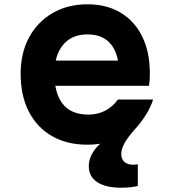

<svg xmlns="http://www.w3.org/2000/svg" viewBox="-20 -654 790 893"><path d="M207 -372H584L534 -311Q534 -400 497 -447Q460 -494 387 -494Q313 -494 273 -445Q233 -396 233 -311Q233 -220 272 -170.5Q311 -121 391 -121Q435 -121 470 -139.5Q505 -158 528 -191H692Q669 -125 625 -78Q581 -31 520 -6Q459 19 386 19Q292 19 222 -21Q152 -61 114 -135Q76 -209 76 -311Q76 -408 115.5 -480.5Q155 -553 225 -593.5Q295 -634 387 -634Q476 -634 541 -595Q606 -556 641.5 -484Q677 -412 677 -311Q677 -297 676 -282Q675 -267 673 -255H207ZM543 219Q471 219 432 193Q393 167 393 119Q393 81 418.5 45Q444 9 489 -15L692 -191Q683 -160 660.5 -123Q638 -86 606 -51Q577 -19 560.5 9.5Q544 38 544 63Q544 86 558.5 99Q573 112 598 112Q606 112 611.5 111.5Q617 111 621 110V211Q609 214 589.5 216.5Q570 219 543 219Z"/></svg>

Font: Martian Mono SemiExpanded
Style: Bold
Weight: 700
Width: 6
Designer: Roman Shamin
Foundry: Evil Martians
Version: Version 1.000